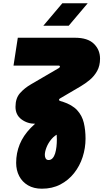

<svg xmlns="http://www.w3.org/2000/svg" viewBox="-20 -929 627 1165"><path d="M234 216Q185 216 150 195.5Q115 175 96.5 139.5Q78 104 78 59Q78 0 99.5 -53Q121 -106 166.5 -153Q212 -200 284 -241L338 -119Q312 -108 292.5 -85Q273 -62 262.5 -35.5Q252 -9 252 11Q252 24 257.5 33Q263 42 275 42Q289 42 299 31Q309 20 314.5 2Q320 -16 322.5 -38Q325 -60 325 -83Q325 -103 323.5 -122.5Q322 -142 318 -158Q310 -169 293 -172Q276 -175 263 -178H194Q146 -178 110 -205Q74 -232 74 -281Q74 -333 101.5 -364Q129 -395 169 -418L337 -516Q340 -518 342 -520.5Q344 -523 344 -525Q344 -527 342 -529Q340 -531 337 -531H62L88 -700H435Q512 -700 549.5 -663.5Q587 -627 587 -573Q587 -530 569.5 -498.5Q552 -467 525 -444.5Q498 -422 469 -405L343 -331Q341 -330 339.5 -327.5Q338 -325 338 -323Q338 -318 349 -315L360 -312Q418 -293 448 -260.5Q478 -228 488.5 -184Q499 -140 499 -88Q499 -31 481.5 23.5Q464 78 429.5 121.5Q395 165 346 190.5Q297 216 234 216ZM243 -773 358 -909H512L397 -773Z"/></svg>

Font: MuseoModerno Thin Black
Style: Italic
Weight: 900
Italic angle: -9°
Version: Version 1.003